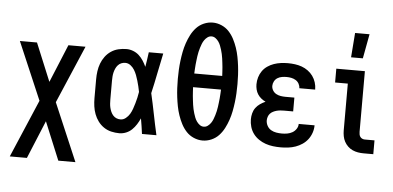

<svg xmlns="http://www.w3.org/2000/svg" viewBox="-59 -879 2494 1218"><g transform="rotate(5 1187.5 -270.5)"><path d="M41 215 198 -153 41 -520H150L250 -278L350 -520H459L302 -153L459 215H350L250 -27L150 215Z M720 8Q694 8 668.5 2Q643 -4 621.5 -18.5Q600 -33 584.5 -54Q569 -75 560 -99Q551 -123 547.5 -148.5Q544 -174 544 -200V-320Q544 -346 547.5 -371.5Q551 -397 560 -421Q569 -445 584.5 -466Q600 -487 621.5 -501.5Q643 -516 668.5 -522Q694 -528 720 -528Q741 -528 762 -520Q783 -512 799 -497.5Q815 -483 827 -464.5Q839 -446 848 -426Q852 -450 855.5 -473.5Q859 -497 862 -520H954Q940 -456 927.5 -391.5Q915 -327 900 -263Q915 -198 928 -132Q941 -66 956 0H864Q861 -25 857 -49.5Q853 -74 849 -98Q840 -78 828 -59Q816 -40 800 -24.5Q784 -9 763 -0.5Q742 8 720 8ZM720 -80Q738 -80 753.5 -92.5Q769 -105 778.5 -121Q788 -137 794 -154.5Q800 -172 805.5 -190.5Q811 -209 815 -227Q819 -245 822 -264Q819 -281 814.5 -299Q810 -317 805 -334.5Q800 -352 793.5 -369Q787 -386 777.5 -401.5Q768 -417 753 -428.5Q738 -440 720 -440Q706 -440 694 -435Q682 -430 673 -420Q664 -410 658.5 -397.5Q653 -385 650 -372.5Q647 -360 646 -346.5Q645 -333 645 -320V-200Q645 -187 646 -173.5Q647 -160 650 -147.5Q653 -135 658.5 -122.5Q664 -110 673 -100Q682 -90 694 -85Q706 -80 720 -80Z M1250 8Q1221 8 1193.5 -4Q1166 -16 1146.5 -37Q1127 -58 1113.5 -84Q1100 -110 1090.5 -138Q1081 -166 1075.5 -194.5Q1070 -223 1066.5 -251.5Q1063 -280 1061.5 -309Q1060 -338 1060 -368Q1060 -397 1061.5 -426Q1063 -455 1066.5 -483.5Q1070 -512 1075.5 -540.5Q1081 -569 1090.5 -597Q1100 -625 1113.5 -651Q1127 -677 1146.5 -698Q1166 -719 1193.5 -731Q1221 -743 1250 -743Q1279 -743 1306.5 -731Q1334 -719 1353.5 -698Q1373 -677 1386.5 -651Q1400 -625 1409.5 -597Q1419 -569 1424.5 -540.5Q1430 -512 1433.5 -483.5Q1437 -455 1438.5 -426Q1440 -397 1440 -368Q1440 -338 1438.5 -309Q1437 -280 1433.5 -251.5Q1430 -223 1424.5 -194.5Q1419 -166 1409.5 -138Q1400 -110 1386.5 -84Q1373 -58 1353.5 -37Q1334 -16 1306.5 -4Q1279 8 1250 8ZM1339 -411Q1338 -425 1337.5 -439Q1337 -453 1335.5 -467Q1334 -481 1332.5 -494.5Q1331 -508 1329 -522Q1327 -536 1324 -549.5Q1321 -563 1317 -576Q1313 -589 1308 -602Q1303 -615 1295 -626.5Q1287 -638 1275.5 -646.5Q1264 -655 1250 -655Q1236 -655 1224.5 -646.5Q1213 -638 1205 -626.5Q1197 -615 1192 -602Q1187 -589 1183 -576Q1179 -563 1176 -549.5Q1173 -536 1171 -522Q1169 -508 1167.5 -494.5Q1166 -481 1164.5 -467Q1163 -453 1162.5 -439Q1162 -425 1161 -411ZM1250 -80Q1264 -80 1275.5 -88.5Q1287 -97 1295 -108.5Q1303 -120 1308 -133Q1313 -146 1317 -159Q1321 -172 1324 -185.5Q1327 -199 1329 -213Q1331 -227 1332.5 -240.5Q1334 -254 1335.5 -268Q1337 -282 1337.5 -296Q1338 -310 1339 -324H1161Q1162 -310 1162.5 -296Q1163 -282 1164.5 -268Q1166 -254 1167.5 -240.5Q1169 -227 1171 -213Q1173 -199 1176 -185.5Q1179 -172 1183 -159Q1187 -146 1192 -133Q1197 -120 1205 -108.5Q1213 -97 1224.5 -88.5Q1236 -80 1250 -80Z M1748 8Q1723 8 1698.5 5Q1674 2 1651 -6Q1628 -14 1607.5 -28Q1587 -42 1572.5 -61.5Q1558 -81 1551 -105Q1544 -129 1544 -153Q1544 -172 1549 -191.5Q1554 -211 1565.5 -226.5Q1577 -242 1593 -253Q1609 -264 1627 -272Q1612 -279 1599 -289.5Q1586 -300 1577 -314Q1568 -328 1564 -344.5Q1560 -361 1560 -377Q1560 -400 1566.5 -422Q1573 -444 1586 -462.5Q1599 -481 1618 -494Q1637 -507 1658.5 -514.5Q1680 -522 1702.5 -525Q1725 -528 1747 -528Q1770 -528 1792.5 -525Q1815 -522 1836 -514.5Q1857 -507 1875.5 -493.5Q1894 -480 1907 -462Q1920 -444 1927 -422Q1934 -400 1934 -377V-376H1833Q1833 -391 1825.5 -404.5Q1818 -418 1805 -426Q1792 -434 1777 -437Q1762 -440 1747 -440Q1732 -440 1717 -437.5Q1702 -435 1689 -427Q1676 -419 1668.5 -405Q1661 -391 1661 -376Q1661 -361 1669 -347.5Q1677 -334 1690.5 -326.5Q1704 -319 1719.5 -316.5Q1735 -314 1750 -314H1807V-226H1750Q1738 -226 1726 -225Q1714 -224 1702.5 -221Q1691 -218 1680 -212.5Q1669 -207 1661 -198.5Q1653 -190 1649 -178Q1645 -166 1645 -155Q1645 -137 1654 -120.5Q1663 -104 1678.5 -95Q1694 -86 1712 -83Q1730 -80 1748 -80Q1765 -80 1782 -83Q1799 -86 1814 -94.5Q1829 -103 1839 -118Q1849 -133 1849 -150H1950Q1950 -126 1942 -102.5Q1934 -79 1919.5 -60Q1905 -41 1885 -27.5Q1865 -14 1842.5 -6Q1820 2 1796 5Q1772 8 1748 8Z M2275 0Q2257 0 2239 -3Q2221 -6 2204.5 -13.5Q2188 -21 2174.5 -34Q2161 -47 2152.5 -63Q2144 -79 2140.5 -97.5Q2137 -116 2137 -134V-432H2056V-520H2238V-134Q2238 -126 2239.5 -117.5Q2241 -109 2246 -102Q2251 -95 2259 -91.5Q2267 -88 2275 -88H2337V0ZM2143 -600 2155 -756H2247L2218 -600Z"/></g></svg>

Font: Iosevka Custom Semibold
Style: Regular
Weight: 600
Designer: Belleve Invis
Foundry: Belleve Invis
Version: Version 27.0.2; ttfautohint (v1.8.4)